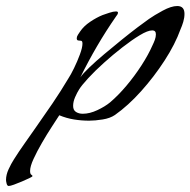

<svg xmlns="http://www.w3.org/2000/svg" viewBox="-166 -392 633 638"><path d="M-137 226Q-142 226 -144 218Q-146 210 -146 206Q-146 189 -137.5 170.5Q-129 152 -120 138Q-103 111 -84.5 85Q-66 59 -48 33Q-19 -8 8.5 -48.5Q36 -89 61 -131Q69 -143 80 -165.5Q91 -188 99.5 -211Q108 -234 108 -247Q108 -256 103.5 -256.5Q99 -257 94 -257.5Q89 -258 89 -265Q89 -270 93 -276.5Q97 -283 100 -287Q112 -305 133.5 -319.5Q155 -334 175 -342Q183 -345 197 -349.5Q211 -354 219 -354Q226 -354 226 -350Q226 -347 224 -343.5Q222 -340 220 -338Q186 -289 156.5 -238.5Q127 -188 101 -135Q110 -148 131.5 -168.5Q153 -189 181 -212.5Q209 -236 238 -259.5Q267 -283 291.5 -301.5Q316 -320 329 -329Q346 -341 374.5 -356.5Q403 -372 423 -372Q447 -372 447 -346Q447 -333 443 -319.5Q439 -306 434 -295Q416 -245 381 -191Q346 -137 303 -89Q260 -41 216 -10Q200 1 175 5Q150 9 130 9Q105 9 80 5Q55 1 31 -9Q22 5 6 29.5Q-10 54 -26.5 82.5Q-43 111 -54.5 136Q-66 161 -66 176Q-66 186 -62 188.5Q-58 191 -58 193Q-58 195 -68.5 200Q-79 205 -93 211Q-107 217 -119.5 221.5Q-132 226 -137 226ZM109 -14Q132 -14 157.5 -26Q183 -38 200 -52Q227 -75 254 -107Q281 -139 304 -174.5Q327 -210 341 -242Q345 -250 348.5 -259.5Q352 -269 352 -278Q352 -291 340 -291Q325 -291 298.5 -275Q272 -259 240.5 -234.5Q209 -210 179 -183Q149 -156 127 -132Q105 -108 97 -95Q90 -84 83.5 -69Q77 -54 77 -40Q77 -26 86.5 -20Q96 -14 109 -14Z"/></svg>

Font: My Soul
Style: Regular
Weight: 400
Designer: Robert E. Leuschke
Foundry: Robert E. Leuschke
Version: Version 1.010; ttfautohint (v1.8.4.7-5d5b)